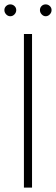

<svg xmlns="http://www.w3.org/2000/svg" viewBox="-26 -855 255 875"><path d="M2 -789.5Q-6 -798 -6 -809Q-6 -820 2 -827.5Q10 -835 21 -835Q32 -835 40 -827.5Q48 -820 48 -809Q48 -798 40 -789.5Q32 -781 21 -781Q10 -781 2 -789.5ZM182 -781Q172 -781 164 -789.5Q156 -798 156 -809Q156 -820 163.5 -827.5Q171 -835 182 -835Q193 -835 201 -827.5Q209 -820 209 -809Q209 -798 201 -789.5Q193 -781 182 -781ZM83 -700H120V0H83Z"/></svg>

Font: Renner
Style: Thin
Weight: 200
Version: Version 003.000 ; ttfautohint (v0.97) -l 8 -r 50 -G 200 -x 1